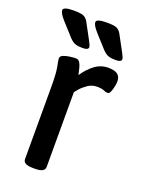

<svg xmlns="http://www.w3.org/2000/svg" viewBox="-137 -783 641 851"><g transform="rotate(20 183.0 -357.0)"><path d="M153 -573Q132 -573 118.5 -577.5Q105 -582 90 -598L35 -659Q11 -686 11 -700Q11 -716 60 -716Q96 -716 108.5 -709.5Q121 -703 129 -688L169 -614Q174 -604 177 -597.5Q180 -591 180 -586Q180 -573 153 -573ZM309 -573Q288 -573 274.5 -577.5Q261 -582 246 -598L191 -659Q167 -686 167 -700Q167 -716 216 -716Q252 -716 264.5 -709.5Q277 -703 285 -688L325 -614Q330 -604 333 -597.5Q336 -591 336 -586Q336 -573 309 -573ZM128 2Q82 2 82 -23V-364Q82 -429 76 -458Q70 -487 70 -494Q70 -505 84 -510.5Q98 -516 115 -518Q132 -520 141 -520Q154 -520 160.5 -509Q167 -498 170.5 -482.5Q174 -467 177 -454Q200 -488 228 -509Q256 -530 291 -530Q322 -530 335.5 -519Q349 -508 349 -486Q349 -477 346 -462Q343 -447 338 -435.5Q333 -424 326 -424Q316 -424 305.5 -429Q295 -434 273 -434Q249 -434 229.5 -420.5Q210 -407 198 -393Q186 -379 184 -376V-23Q184 2 139 2Z"/></g></svg>

Font: Asap Medium
Style: Regular
Weight: 500
Designer: Pablo Cosgaya
Foundry: Omnibus-Type
Version: Version 3.001; ttfautohint (v1.8.3)